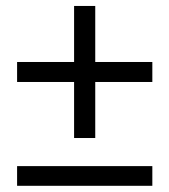

<svg xmlns="http://www.w3.org/2000/svg" viewBox="-20 -634 563 638"><path d="M36.8 -361.6V-428H486.2V-361.6ZM226.2 -175.4V-614.2H296.5V-175.4ZM36.8 -16.6V-82H486.2V-16.6Z"/></svg>

Font: Mozilla Text ExtraLight
Style: Regular
Weight: 200
Designer: Studio DRAMA
Foundry: Studio DRAMA
Version: Version 1.000